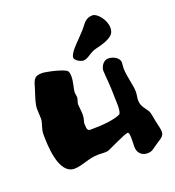

<svg xmlns="http://www.w3.org/2000/svg" viewBox="-123 -820 786 861"><g transform="rotate(-20 269.5 -389.0)"><path d="M520 -170C515 -190 513 -213 508 -226C500 -244 476 -262 476 -293C476 -306 480 -319 480 -334C480 -363 464 -415 464 -450C464 -460 466 -471 466 -479C466 -498 441 -516 414 -516C387 -516 375 -485 375 -473C375 -450 382 -404 382 -338C382 -327 387 -275 375 -263C345 -248 287 -243 233 -243C218 -243 215 -247 214 -275C213 -284 221 -299 221 -318C221 -337 217 -357 217 -371C218 -379 223 -389 224 -399C224 -408 221 -417 221 -424C221 -438 232 -470 232 -497C232 -506 231 -515 227 -522C217 -538 129 -556 113 -556C69 -556 70 -534 57 -494C48 -466 37 -436 37 -412C37 -396 39 -380 39 -365C39 -346 25 -321 25 -297C25 -241 29 -103 104 -103C141 -103 179 -126 225 -126C236 -126 247 -125 256 -125C263 -125 268 -126 273 -127C280 -129 368 -173 382 -173C389 -173 390 -156 390 -139C390 -126 389 -113 389 -104C389 -73 409 -56 435 -56C460 -56 465 -67 492 -84C519 -101 528 -108 528 -126C528 -136 525 -149 520 -170ZM468 -624C470 -629 471 -635 471 -641C471 -682 435 -722 414 -722C378 -722 368 -696 350 -676C342 -667 331 -656 320 -644C308 -632 268 -594 268 -573C268 -560 293 -545 308 -545C331 -545 349 -571 382 -577C391 -580 458 -592 468 -624Z"/></g></svg>

Font: Freckle Face
Style: Regular
Weight: 400
Designer: Astigmatic (AOETI)
Foundry: Astigmatic (AOETI)
Version: Version 1.000